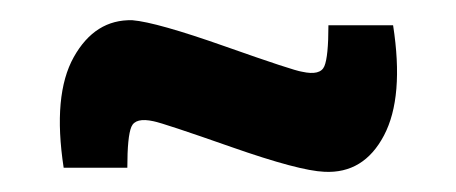

<svg xmlns="http://www.w3.org/2000/svg" viewBox="-20 -383 451 190"><path d="M111 -363Q135 -361 203 -337Q271 -313 279 -312Q297 -308 301 -317.5Q305 -327 305 -358H369Q380 -287 360 -249Q340 -211 301 -213Q276 -214 209 -237.5Q142 -261 132 -263Q114 -267 110 -257.5Q106 -248 106 -217H43Q32 -289 53 -326.5Q74 -364 111 -363Z"/></svg>

Font: exo2condensed_b
Style: Bold
Weight: 700
Width: 3
Designer: Natanael Gama
Version: Version 1.001;PS 001.001;hotconv 1.0.70;makeotf.lib2.5.58329